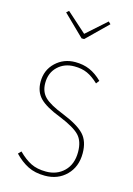

<svg xmlns="http://www.w3.org/2000/svg" viewBox="-116 -808 610 879"><g transform="rotate(15 189.0 -369.0)"><path d="M287.1 -748 297.9 -737.8 199.2 -641.1H187L87.9 -737.8L99.1 -748L192.9 -664.1ZM188 -528.8Q226.1 -528.8 256.6 -515.6Q287.1 -502.4 315.9 -474.1L304.2 -459Q276.4 -485.4 250.2 -497.1Q224.1 -508.8 189 -508.8Q141.6 -508.8 110.4 -479Q79.1 -449.2 79.1 -400.9Q79.1 -359.4 104.5 -334.5Q129.9 -309.6 194.8 -284.2Q268.6 -254.4 298.3 -222.7Q328.1 -190.9 328.1 -133.8Q328.1 -69.8 288.3 -30Q248.5 9.8 187 9.8Q140.1 9.8 106.2 -7.3Q72.3 -24.4 42 -56.2L55.2 -69.8Q85.9 -39.1 115.5 -24.4Q145 -9.8 187 -9.8Q238.8 -9.8 272.5 -43Q306.2 -76.2 306.2 -133.8Q306.2 -185.1 280.5 -212.2Q254.9 -239.3 184.1 -268.1Q114.7 -294.9 85.9 -324.2Q57.1 -353.5 57.1 -400.9Q57.1 -456.5 95.2 -492.7Q133.3 -528.8 188 -528.8Z"/></g></svg>

Font: Fira Sans Compressed Thin
Style: Regular
Weight: 100
Width: 1
Designer: Carrois Corporate & Edenspiekermann AG
Foundry: Carrois Corporate GbR & Edenspiekermann AG
Version: Version 4.203;PS 004.203;hotconv 1.0.88;makeotf.lib2.5.64775